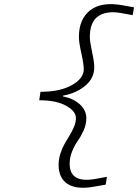

<svg xmlns="http://www.w3.org/2000/svg" viewBox="-20 -733 655 910"><path d="M424.8 151.9Q343.3 166.5 300.5 138.9Q257.8 111.3 257.8 48.8Q257.8 21 266.4 -5.4Q274.9 -31.7 286.9 -52.5Q298.8 -73.2 310.8 -92.8Q322.8 -112.3 331.3 -133.3Q339.8 -154.3 339.8 -173.8Q339.8 -205.6 293.5 -231.7Q247.1 -257.8 166 -257.8L171.9 -297.9Q264.6 -297.9 320.8 -329.6Q377 -361.3 377 -404.8Q377 -429.2 365.5 -480.7Q354 -532.2 354 -558.1Q354 -642.6 407.5 -684.3Q460.9 -726.1 561 -708L615.2 -698.2L608.9 -661.1L555.2 -670.9Q484.9 -683.6 445.3 -656Q405.8 -628.4 405.8 -558.1Q405.8 -535.6 416.3 -487.3Q426.8 -439 426.8 -414.1Q426.8 -361.8 383.5 -326.2Q340.3 -290.5 278.8 -279.8V-275.9Q326.2 -267.1 357.7 -239Q389.2 -210.9 389.2 -171.9Q389.2 -144 376.7 -115.7Q364.3 -87.4 349.6 -67.1Q335 -46.9 322.5 -17.1Q310.1 12.7 310.1 43Q310.1 136.7 431.2 115.2L486.8 105L481 142.1Z"/></svg>

Font: Office Code Pro Light Italic
Style: Regular
Weight: 300
Italic angle: -9°
Designer: Nathan Rutzky & Paul D. Hunt
Foundry: Adobe Systems Incorporated
Version: Version 1.004;PS 001.004;hotconv 1.0.70;makeotf.lib2.5.58329